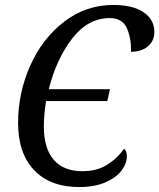

<svg xmlns="http://www.w3.org/2000/svg" viewBox="-20 -745 643 775"><path d="M53 -249Q53 -370 102 -480Q151 -590 239 -657.5Q327 -725 437 -725Q516 -725 559.5 -695.5Q603 -666 603 -616Q603 -580 577 -558Q551 -536 509 -536Q510 -591 492 -631.5Q474 -672 423 -672Q335 -672 271 -589Q207 -506 177 -385H424L413 -337H166Q157 -282 157 -234Q157 -147 196.5 -100.5Q236 -54 313 -54Q371 -54 412.5 -80Q454 -106 481 -145Q492 -136 492 -114Q492 -85 470.5 -56.5Q449 -28 405.5 -9Q362 10 300 10Q183 10 118 -58Q53 -126 53 -249Z"/></svg>

Font: Noto Serif Narrow
Style: Italic
Weight: 400
Width: 4
Italic angle: -12°
Designer: Monotype Design Team
Foundry: Monotype Imaging Inc.
Version: Version 1.001